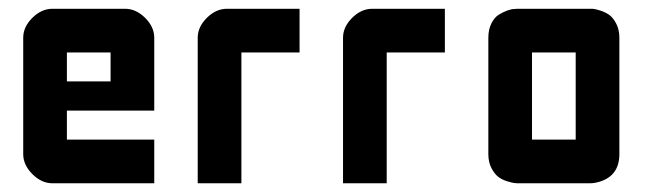

<svg xmlns="http://www.w3.org/2000/svg" viewBox="-20 -420 1506 440"><path d="M333.5 0H100.1Q75.2 0 54.2 -21Q33.2 -42 33.2 -66.9V-333.5Q33.2 -358.4 54.2 -379.2Q75.2 -399.9 100.1 -399.9H266.6Q291.5 -399.9 312.5 -379.2Q333.5 -358.4 333.5 -333.5V-166.5H133.3V-100.1H333.5ZM133.3 -233.4H233.4V-299.8H133.3Z M533.2 -299.8V0H433.1V-333.5Q433.1 -358.4 454.1 -379.2Q475.1 -399.9 500 -399.9H666.5V-299.8Z M866.2 -299.8V0H766.1V-333.5Q766.1 -358.4 787.1 -379.2Q808.1 -399.9 833 -399.9H999.5V-299.8Z M1099.1 -66.9V-333.5Q1099.1 -352.1 1106 -366Q1112.8 -379.9 1122.6 -386Q1132.3 -392.1 1142.3 -395.8Q1152.3 -399.4 1159.2 -399.4L1166 -399.9H1332.5Q1335.4 -399.9 1339.8 -399.7Q1344.2 -399.4 1355.7 -395.8Q1367.2 -392.1 1376 -386Q1384.8 -379.9 1392.1 -366Q1399.4 -352.1 1399.4 -333.5V-66.9Q1399.4 -17.1 1353.5 -3.4Q1341.8 0 1332.5 0H1166Q1163.1 0 1158.7 -0.5Q1154.3 -1 1142.8 -4.4Q1131.3 -7.8 1122.6 -14.2Q1113.8 -20.5 1106.4 -34.4Q1099.1 -48.3 1099.1 -66.9ZM1299.3 -299.8H1199.2V-100.1H1299.3Z"/></svg>

Font: Malkor
Style: Bold
Weight: 700
Version: Version 1.3